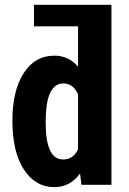

<svg xmlns="http://www.w3.org/2000/svg" viewBox="-20 -770 536 800"><path d="M31.7 -268.1Q31.7 -391.6 78.4 -464.8Q125 -538.1 207 -538.1Q265.6 -538.1 305.2 -492.2V-660.2H121.6V-750H444.3V0H319.3L313.5 -46.9Q271.5 9.8 206.5 9.8Q127.4 9.8 79.6 -63.5Q31.7 -136.7 31.7 -268.1ZM170.4 -257.8Q170.4 -105.5 243.2 -105.5Q285.2 -105.5 305.2 -147.9V-377Q285.2 -422.4 243.7 -422.4Q208.5 -422.4 189.5 -384.3Q170.4 -346.2 170.4 -257.8Z"/></svg>

Font: Roboto Condensed
Style: Bold
Weight: 700
Designer: Google
Version: Version 2.134; 2016